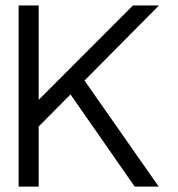

<svg xmlns="http://www.w3.org/2000/svg" viewBox="-20 -690 657 710"><path d="M566.9 0H478L240.7 -340.8L123 -222.2V0H48.8V-669.9H123V-320.8L471.7 -669.9H567.9L292.5 -392.1Z"/></svg>

Font: SengPathom
Style: Regular
Weight: 400
Designer: John M. Durdin
Foundry: Lao Script for Windows
Version: Version 1.300